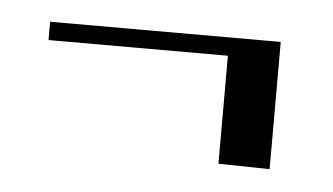

<svg xmlns="http://www.w3.org/2000/svg" viewBox="-27 -414 362 209"><g transform="rotate(5 154.0 -309.5)"><path d="M273 -379H21V-359H217V-241L273 -240Z"/></g></svg>

Font: Bigelow Rules
Style: Regular
Weight: 400
Designer: Astigmatic (AOETI)
Foundry: Astigmatic (AOETI)
Version: Version 1.000